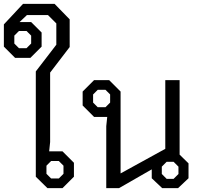

<svg xmlns="http://www.w3.org/2000/svg" viewBox="-55 -972 1034 992"><path d="M130 -59V-603L236 -741V-851L193 -894H84L46 -858H106L160 -804V-731L102 -673H23L-35 -731V-846L64 -952H227L305 -872V-729L204 -597V-238L199 -190H268L327 -131V-59L268 0H190ZM82 -723 106 -747V-788L82 -812H43L19 -788V-747L43 -723ZM249 -50 273 -74V-116L249 -140H209L185 -116V-74L209 -50Z M919 -128V-51L865 0H783L729 -51V-97L560 0H494V-320L499 -368H431L372 -427V-499L431 -558H509L568 -499V-76L799 -203V-558H873V-173ZM514 -484 490 -508H450L426 -484V-442L450 -418H490L514 -442ZM867 -111 842 -136H806L781 -111V-73L806 -48H842L867 -73Z"/></svg>

Font: Chakra Petch
Style: Regular
Weight: 400
Designer: Katatrad Aksorn Co.,Ltd.
Foundry: Cadson Demak Co.,Ltd.
Version: Version 1.000; ttfautohint (v1.6)